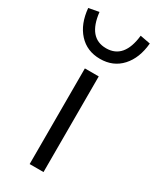

<svg xmlns="http://www.w3.org/2000/svg" viewBox="-241 -807 707 864"><g transform="rotate(30 112.0 -375.0)"><path d="M147 -497V0H75V-497ZM219 -750 272 -740Q265 -661 222.5 -614.5Q180 -568 112 -568Q44 -568 1.5 -614.5Q-41 -661 -48 -740L5 -750Q19 -623 112 -623Q205 -623 219 -750Z"/></g></svg>

Font: LivvicRegular
Style: Regular
Weight: 400
Designer: Jacques Le Bailly, Baron von Fonthausen
Version: Version 1.001; ttfautohint (v1.8.2)